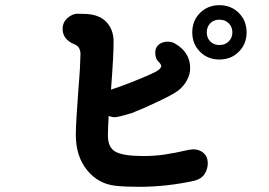

<svg xmlns="http://www.w3.org/2000/svg" viewBox="-20 -763 1040 742"><path d="M783 -133Q783 -110 771 -91Q759 -72 733 -65Q626 -41 517 -41Q463 -41 427 -45Q360 -52 316.5 -105.5Q273 -159 273 -242Q273 -287 284 -432Q287 -464 289 -501.5Q291 -539 291 -554Q291 -583 267 -592Q222 -611 222 -651Q222 -677 241 -693.5Q260 -710 280 -710L314 -709Q366 -706 392.5 -676.5Q419 -647 419 -602Q419 -547 409 -417H410Q439 -426 485 -444Q531 -462 564 -477Q603 -494 603 -508Q603 -511 599.5 -516.5Q596 -522 591 -526Q580 -537 580 -560Q580 -580 594 -591Q608 -602 628 -602Q642 -602 654 -596Q715 -562 715 -499Q715 -476 702 -452Q689 -428 666 -411Q645 -396 585.5 -368Q526 -340 489 -326Q437 -310 423 -310Q413 -310 400 -315Q397 -270 397 -239Q397 -192 427.5 -176Q458 -160 534 -160Q576 -160 614.5 -165.5Q653 -171 710 -184Q722 -186 726 -186Q751 -186 767 -171.5Q783 -157 783 -133ZM723 -638Q723 -683 753 -713Q783 -743 828 -743Q873 -743 903 -713Q933 -683 933 -638Q933 -593 903 -563Q873 -533 828 -533Q783 -533 753 -563Q723 -593 723 -638ZM878 -638Q878 -659 864 -673Q850 -687 828 -687Q806 -687 792.5 -673Q779 -659 779 -638Q779 -617 792.5 -603Q806 -589 828 -589Q850 -589 864 -603Q878 -617 878 -638Z"/></svg>

Font: Tsukimi Rounded
Style: Bold
Weight: 700
Designer: Takashi Funayama
Foundry: Takashi Funayama
Version: Version 1.032; ttfautohint (v1.8.3)